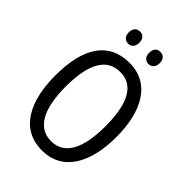

<svg xmlns="http://www.w3.org/2000/svg" viewBox="-259 -1013 1137 1137"><g transform="rotate(45 309.5 -444.5)"><path d="M180 -849C180 -815 200 -798 225 -798C249 -798 268 -815 268 -849C268 -883 249 -899 225 -899C200 -899 180 -884 180 -849ZM351 -849C351 -815 370 -798 395 -798C419 -798 439 -815 439 -849C439 -883 419 -899 395 -899C370 -899 351 -884 351 -849ZM567 -358C567 -568 488 -724 311 -724C139 -724 53 -596 53 -359C53 -151 128 10 311 10C488 10 567 -148 567 -358ZM143 -358C143 -546 197 -647 311 -647C422 -647 476 -547 476 -358C476 -168 421 -67 310 -67C199 -67 143 -170 143 -358Z"/></g></svg>

Font: Noto Sans Khmer Condensed
Style: Regular
Weight: 400
Width: 3
Designer: Danh Hong and the Monotype Design Team
Foundry: Monotype Imaging Inc.
Version: Version 2.004